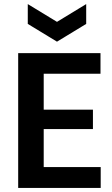

<svg xmlns="http://www.w3.org/2000/svg" viewBox="-20 -920 546 940"><path d="M69 0V-660H194V0ZM146 0V-102H473V0ZM146 -288V-383H435V-288ZM146 -559V-660H472V-559ZM116 -900 259 -813 402 -900V-803L259 -716L116 -803Z"/></svg>

Font: Bricolage Grotesque SemiCondensed SemiBold
Style: Regular
Weight: 600
Width: 4
Designer: Mathieu Triay
Foundry: Atelier Triay
Version: Version 1.001;gftools[0.9.33.dev8+g029e19f]